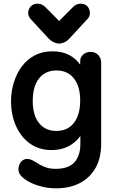

<svg xmlns="http://www.w3.org/2000/svg" viewBox="-20 -809 640 1044"><path d="M262 7Q191 7 141.5 -29.5Q92 -66 66 -126Q40 -186 40 -258Q40 -311 55 -360Q70 -409 98.5 -447.5Q127 -486 169 -508Q211 -530 265 -530Q319 -530 357 -509.5Q395 -489 416 -457V-476Q416 -498 432.5 -512.5Q449 -527 473 -527Q497 -527 513.5 -510.5Q530 -494 530 -469V-26Q530 51 499 105Q468 159 413 187Q358 215 285 215Q247 215 211 206.5Q175 198 146.5 184Q118 170 100 153Q86 139 82 124.5Q78 110 83 94Q87 75 103 63Q119 51 142 57Q158 62 171 70.5Q184 79 199 87.5Q214 96 234 102.5Q254 109 283 109Q353 109 385 73Q417 37 417 -26V-69Q389 -32 350 -12.5Q311 7 262 7ZM286 -97Q348 -97 382 -141Q416 -185 416 -263Q416 -340 381.5 -383Q347 -426 287 -426Q246 -426 217 -406Q188 -386 173 -349.5Q158 -313 158 -261Q158 -182 192.5 -139.5Q227 -97 286 -97ZM185 -789Q196 -789 206.5 -784.5Q217 -780 226 -771L341 -655H262L377 -771Q386 -780 396.5 -784.5Q407 -789 418 -789Q443 -789 456 -773.5Q469 -758 469 -738Q469 -729 465.5 -720.5Q462 -712 455 -705L357 -599Q345 -586 330 -579Q315 -572 301 -572Q288 -572 273 -579Q258 -586 245 -599L147 -705Q141 -712 137 -720.5Q133 -729 133 -738Q133 -758 146.5 -773.5Q160 -789 185 -789Z"/></svg>

Font: National Park SemiBold
Style: Regular
Weight: 600
Designer: Andrea Herstowski, Ben Hoepner
Version: Version 1.009